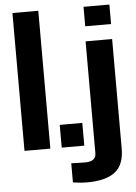

<svg xmlns="http://www.w3.org/2000/svg" viewBox="-65 -849 789 1110"><g transform="rotate(-5 330.0 -293.5)"><path d="M50 0V-800H200V0ZM266 0V-132H397V0ZM462.5 -687V-800H612.5V-687ZM394 213Q375.5 213 354 211Q332.5 209 313 206V95Q328 95.5 352.8 96.2Q377.5 97 394 97Q457 97 457 49V-600H611V35Q611 130 557.2 171.5Q503.5 213 394 213Z"/></g></svg>

Font: Big Shoulders Stencil Text Black
Style: Regular
Weight: 900
Designer: Patric King
Foundry: XO Type Co
Version: Version 1.000